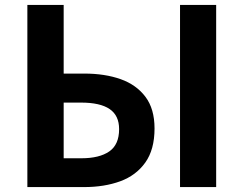

<svg xmlns="http://www.w3.org/2000/svg" viewBox="-20 -761 991 781"><path d="M91.3 0V-740.8H239V-461.7H323Q406.7 -461.7 470.7 -439Q534.7 -416.3 571.7 -367.1Q608.6 -318 608.6 -238.5Q608.6 -152.4 571 -99.8Q533.5 -47.2 469 -23.6Q404.5 0 321.7 0ZM239 -117.2H311.1Q384.1 -117.2 424.3 -144.9Q464.5 -172.6 464.5 -235.7Q464.5 -291.1 426 -317.4Q387.5 -343.7 309.2 -343.7H239ZM712.3 0V-740.8H859.3V0Z"/></svg>

Font: Shanggu Sans SC VF
Style: Regular
Weight: 250
Designer: GuiWonder
Version: Version 1.021